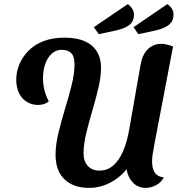

<svg xmlns="http://www.w3.org/2000/svg" viewBox="-20 -892 874 933"><path d="M413 21Q337 21 293.5 -20.5Q250 -62 250 -141Q250 -187 263.5 -244Q277 -301 295.5 -361.5Q314 -422 328 -478Q342 -534 342 -579Q342 -619 325.5 -634.5Q309 -650 280 -650Q240 -650 214.5 -611Q189 -572 189 -509Q189 -481 196 -454Q203 -427 217 -399Q206 -390 192.5 -386Q179 -382 166 -382Q133 -382 108.5 -398Q84 -414 71.5 -441.5Q59 -469 59 -505Q59 -542 73.5 -578Q88 -614 117 -644Q146 -674 190 -691.5Q234 -709 294 -709Q353 -709 392 -691.5Q431 -674 451 -641.5Q471 -609 471 -564Q471 -519 458 -464Q445 -409 428 -352Q411 -295 398.5 -242Q386 -189 386 -147Q386 -108 407 -85.5Q428 -63 463 -63Q501 -63 529.5 -87Q558 -111 578 -157Q598 -203 609 -269L663 -577Q672 -628 699 -653.5Q726 -679 763 -679Q776 -679 791 -675.5Q806 -672 821 -666L730 -190Q724 -159 721.5 -140.5Q719 -122 719 -107Q719 -72 732.5 -52.5Q746 -33 776 -30Q764 -6 739 7.5Q714 21 688 21Q651 21 626.5 -4Q602 -29 595 -69Q561 -27 513 -3Q465 21 413 21ZM460 -726 436 -760 601 -872Q614 -863 622.5 -849.5Q631 -836 631 -821Q631 -789 609 -771Q587 -753 539 -743ZM652 -726 629 -760 793 -872Q807 -863 815 -850Q823 -837 823 -822Q823 -789 800.5 -771Q778 -753 732 -743Z"/></svg>

Font: Sansita Swashed Light Medium
Style: Regular
Weight: 500
Version: Version 1.003